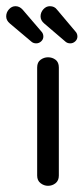

<svg xmlns="http://www.w3.org/2000/svg" viewBox="-70 -590 270 620"><path d="M85 10Q72 10 61 1.5Q50 -7 50 -23V-372Q50 -389 61 -397Q72 -405 85 -405Q99 -405 109.5 -397Q120 -389 120 -372V-23Q120 -7 109.5 1.5Q99 10 85 10ZM63 -489Q70 -482 70 -472Q70 -463 63 -456.5Q56 -450 47 -450Q38 -450 32 -455L-38 -514Q-50 -524 -50 -537Q-50 -550 -41 -560Q-32 -570 -20 -570Q-7 -570 3 -559ZM173 -489Q180 -482 180 -472Q180 -463 173 -456.5Q166 -450 157 -450Q148 -450 142 -455L73 -514Q61 -524 61 -537Q61 -550 70 -560Q79 -570 91 -570Q106 -570 114 -559Z"/></svg>

Font: Dongle
Style: Regular
Weight: 400
Designer: Yanghee Ryu
Foundry: Yanghee Ryu
Version: Version 2.000